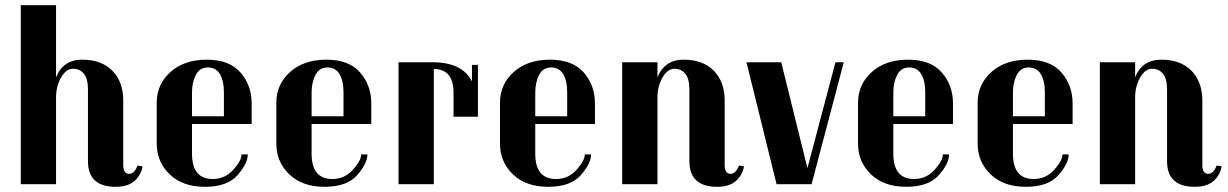

<svg xmlns="http://www.w3.org/2000/svg" viewBox="-20 -710 4733 740"><path d="M478 -40Q498 -40 510 -72L529 -69Q529 -59 521.5 -43.5Q514 -28 504 -18Q478 10 426 10Q319 10 319 -89V-366Q319 -406 303.5 -425.5Q288 -445 261.5 -445Q235 -445 215.5 -411.5Q196 -378 196 -334V0H60V-690H196V-412Q223 -480 297 -480Q371 -480 413 -437.5Q455 -395 455 -322V-74Q455 -40 478 -40Z M950 -232H720V-118Q720 -20 800 -20Q847 -20 879 -55.5Q911 -91 911 -115H935Q935 -80 895.5 -35Q856 10 770 10Q684 10 634 -38Q584 -86 584 -157V-314Q584 -385 637 -432.5Q690 -480 777 -480Q864 -480 907 -430.5Q950 -381 950 -311ZM843 -262V-353Q843 -399 827.5 -424.5Q812 -450 781 -450Q750 -450 735 -421.5Q720 -393 720 -353V-262Z M1411 -232H1181V-118Q1181 -20 1261 -20Q1308 -20 1340 -55.5Q1372 -91 1372 -115H1396Q1396 -80 1356.5 -35Q1317 10 1231 10Q1145 10 1095 -38Q1045 -86 1045 -157V-314Q1045 -385 1098 -432.5Q1151 -480 1238 -480Q1325 -480 1368 -430.5Q1411 -381 1411 -311ZM1304 -262V-353Q1304 -399 1288.5 -424.5Q1273 -450 1242 -450Q1211 -450 1196 -421.5Q1181 -393 1181 -353V-262Z M1822 -260H1728V-352Q1728 -444 1652 -444V0H1516V-470H1647Q1762 -470 1799 -396V-460H1822Z M2273 -232H2043V-118Q2043 -20 2123 -20Q2170 -20 2202 -55.5Q2234 -91 2234 -115H2258Q2258 -80 2218.5 -35Q2179 10 2093 10Q2007 10 1957 -38Q1907 -86 1907 -157V-314Q1907 -385 1960 -432.5Q2013 -480 2100 -480Q2187 -480 2230 -430.5Q2273 -381 2273 -311ZM2166 -262V-353Q2166 -399 2150.5 -424.5Q2135 -450 2104 -450Q2073 -450 2058 -421.5Q2043 -393 2043 -353V-262Z M2796 -40Q2816 -40 2828 -72L2847 -69Q2847 -59 2839.5 -43.5Q2832 -28 2822 -18Q2796 10 2744 10Q2637 10 2637 -89V-366Q2637 -406 2621.5 -425.5Q2606 -445 2579.5 -445Q2553 -445 2533.5 -411.5Q2514 -378 2514 -334V0H2378V-470H2514V-412Q2541 -480 2615 -480Q2689 -480 2731 -437.5Q2773 -395 2773 -322V-74Q2773 -40 2796 -40Z M3232 -470 3108 0H2973L2857 -470H2991L3092 -62L3200 -470Z M3653 -232H3423V-118Q3423 -20 3503 -20Q3550 -20 3582 -55.5Q3614 -91 3614 -115H3638Q3638 -80 3598.5 -35Q3559 10 3473 10Q3387 10 3337 -38Q3287 -86 3287 -157V-314Q3287 -385 3340 -432.5Q3393 -480 3480 -480Q3567 -480 3610 -430.5Q3653 -381 3653 -311ZM3546 -262V-353Q3546 -399 3530.5 -424.5Q3515 -450 3484 -450Q3453 -450 3438 -421.5Q3423 -393 3423 -353V-262Z M4114 -232H3884V-118Q3884 -20 3964 -20Q4011 -20 4043 -55.5Q4075 -91 4075 -115H4099Q4099 -80 4059.5 -35Q4020 10 3934 10Q3848 10 3798 -38Q3748 -86 3748 -157V-314Q3748 -385 3801 -432.5Q3854 -480 3941 -480Q4028 -480 4071 -430.5Q4114 -381 4114 -311ZM4007 -262V-353Q4007 -399 3991.5 -424.5Q3976 -450 3945 -450Q3914 -450 3899 -421.5Q3884 -393 3884 -353V-262Z M4637 -40Q4657 -40 4669 -72L4688 -69Q4688 -59 4680.5 -43.5Q4673 -28 4663 -18Q4637 10 4585 10Q4478 10 4478 -89V-366Q4478 -406 4462.5 -425.5Q4447 -445 4420.5 -445Q4394 -445 4374.5 -411.5Q4355 -378 4355 -334V0H4219V-470H4355V-412Q4382 -480 4456 -480Q4530 -480 4572 -437.5Q4614 -395 4614 -322V-74Q4614 -40 4637 -40Z"/></svg>

Font: Trochut
Style: Bold
Weight: 700
Designer: Andreu Balius
Foundry: Andreu Balius
Version: Version 1.001